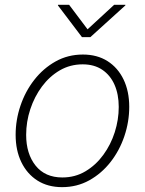

<svg xmlns="http://www.w3.org/2000/svg" viewBox="-20 -772 606 803"><path d="M239.7 10.7Q180.2 10.7 136.7 -16.8Q93.3 -44.4 69.3 -93.8Q45.4 -143.1 45.4 -208Q45.4 -270.5 65.7 -330.3Q85.9 -390.1 123.5 -438.2Q161.1 -486.3 212.6 -515.1Q264.2 -543.9 326.7 -543.9Q386.2 -543.9 429.7 -516.4Q473.1 -488.8 496.8 -439.5Q520.5 -390.1 520.5 -325.2Q520.5 -262.7 500.2 -202.6Q480 -142.6 442.4 -94.5Q404.8 -46.4 353.3 -17.8Q301.8 10.7 239.7 10.7ZM240.7 -29.8Q294.4 -29.8 337.6 -55.7Q380.9 -81.5 412.1 -124.3Q443.4 -167 460 -219.2Q476.6 -271.5 476.6 -324.7Q476.6 -377.4 459 -417.5Q441.4 -457.5 407.7 -480.2Q374 -502.9 325.7 -502.9Q273.4 -502.9 230.2 -477.8Q187 -452.6 155.5 -410.2Q124 -367.7 106.7 -315.2Q89.4 -262.7 89.4 -208Q89.4 -128.9 128.9 -79.3Q168.5 -29.8 240.7 -29.8ZM269 -752 346.2 -649.4 457.5 -752H504.4V-749.5L357.9 -616.7H322.8L222.2 -749.5L222.7 -752Z"/></svg>

Font: Inter 20pt ExtraLight
Style: Italic
Weight: 250
Italic angle: -9.3988°
Version: Version 4.001;git-66647c0bb